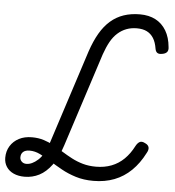

<svg xmlns="http://www.w3.org/2000/svg" viewBox="-98 -1044 1025 1124"><g transform="rotate(5 414.5 -482.0)"><path d="M88 21Q51 21 23.5 8.5Q-4 -4 -19 -27Q-34 -50 -34 -80Q-34 -119 -15.5 -149Q3 -179 35.5 -196Q68 -213 112 -213Q150 -213 181.5 -203Q213 -193 241.5 -177Q270 -161 298 -143.5Q326 -126 356.5 -110Q387 -94 422 -84Q457 -74 499 -74Q549 -74 590.5 -90Q632 -106 664 -137.5Q696 -169 719 -214Q729 -233 742 -240Q755 -247 775 -236Q793 -228 796.5 -213.5Q800 -199 788 -179Q757 -118 713.5 -75.5Q670 -33 614.5 -11.5Q559 10 491 10Q434 10 387.5 -4.5Q341 -19 302.5 -40.5Q264 -62 230.5 -83Q197 -104 166.5 -119Q136 -134 105 -134Q80 -134 67 -122.5Q54 -111 54 -90Q54 -76 64.5 -65.5Q75 -55 92 -55Q125 -55 160 -86.5Q195 -118 218 -187L398 -743Q419 -805 445.5 -850.5Q472 -896 506.5 -926Q541 -956 584 -970.5Q627 -985 679 -985Q732 -985 771 -964.5Q810 -944 833.5 -904.5Q857 -865 862 -809Q865 -790 856.5 -779.5Q848 -769 829 -766Q810 -762 800 -768.5Q790 -775 787 -792Q781 -830 766 -854Q751 -878 727 -890Q703 -902 668 -902Q635 -902 607 -891.5Q579 -881 555.5 -860Q532 -839 514.5 -807.5Q497 -776 482 -733L304 -183Q281 -111 247.5 -65.5Q214 -20 174 0.5Q134 21 88 21Z"/></g></svg>

Font: Playwrite NO
Style: Regular
Weight: 400
Designer: Veronika Burian, José Scaglione
Foundry: TypeTogether
Version: Version 1.002